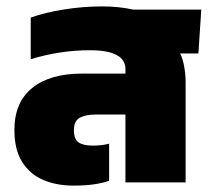

<svg xmlns="http://www.w3.org/2000/svg" viewBox="-20 -570 664 600"><path d="M209 10Q157 10 115.5 -7.5Q74 -25 49.5 -63.5Q25 -102 25 -164Q25 -250 80.5 -295Q136 -340 236 -340H372V-354Q372 -413 261 -413Q168 -413 76 -385V-515Q120 -531 180.5 -540.5Q241 -550 298 -550Q325 -550 349.5 -547.5Q374 -545 396 -540H609L600 -403H543Q551 -387 555.5 -362.5Q560 -338 560 -315V0H372V-212H279Q247 -212 229 -202Q211 -192 211 -163Q211 -135 225.5 -125Q240 -115 270 -115Q299 -115 321 -121V-5Q301 2 274 6Q247 10 209 10Z"/></svg>

Font: Kanit
Style: Bold
Weight: 700
Designer: Katatrad Team
Foundry: CadsonDemak
Version: Version 2.000; ttfautohint (v1.8.3)